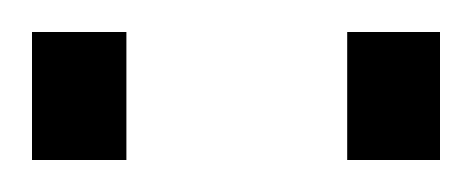

<svg xmlns="http://www.w3.org/2000/svg" viewBox="-28 -727 295 120"><path d="M-8 -627V-707H51V-627ZM189 -627V-707H247V-627Z"/></svg>

Font: Titillium Web[RUS by Daymarius]
Style: Regular
Weight: 300
Designer: Cyrillization by Daymarius
Foundry: Cyrillization by Daymarius
Version: Version 1.002 September 12, 2018